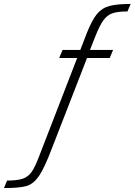

<svg xmlns="http://www.w3.org/2000/svg" viewBox="-228 -763 682 973"><path d="M-29 27 163 -469H72L89 -510H179L213 -598Q238 -661 263 -691.5Q288 -722 326 -732.5Q364 -743 434 -743L418 -705Q369 -705 342.5 -696Q316 -687 297 -661.5Q278 -636 256 -581L228 -510H345L328 -469H213L35 -11Q-3 89 -30.5 129Q-58 169 -93 179.5Q-128 190 -208 190L-192 152Q-140 152 -112.5 142.5Q-85 133 -67.5 108Q-50 83 -29 27Z"/></svg>

Font: Saira Semi Condensed ExtraLight
Style: Italic
Weight: 200
Width: 4
Italic angle: -12°
Designer: Hector Gatti with collaboration of the Omnibus-Type team
Foundry: Omnibus-Type
Version: Version 1.001; ttfautohint (v1.8)